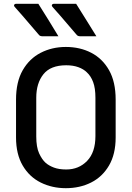

<svg xmlns="http://www.w3.org/2000/svg" viewBox="-20 -966 690 1006"><path d="M181 -946Q210 -900 234.5 -860.5Q259 -821 286 -776H202Q191 -776 185 -782Q153 -819 134 -841.5Q115 -864 98 -883.5Q81 -903 56 -931Q52 -936 54.5 -941Q57 -946 63 -946ZM379 -946Q408 -900 432.5 -860.5Q457 -821 485 -776H400Q389 -776 383 -782Q351 -819 332 -841.5Q313 -864 296 -883.5Q279 -903 254 -931Q250 -936 252.5 -941Q255 -946 261 -946ZM325 -720Q399 -720 458 -689.5Q517 -659 551.5 -598Q586 -537 586 -444V-246Q586 -158 551 -98.5Q516 -39 457 -9.5Q398 20 325 20Q253 20 193.5 -9.5Q134 -39 99 -98.5Q64 -158 64 -246V-444Q64 -537 99 -598Q134 -659 193.5 -689.5Q253 -720 325 -720ZM170 -251Q170 -195 185 -162.5Q200 -130 219 -113Q236 -98 262.5 -88Q289 -78 327 -78Q393 -78 436.5 -123Q480 -168 480 -253V-454Q480 -504 468 -536Q456 -568 435 -587Q418 -604 390.5 -614Q363 -624 327 -624Q245 -624 207.5 -577Q170 -530 170 -454Z"/></svg>

Font: Recursive Sn Lnr St Med
Style: Regular
Weight: 500
Version: Version 1.085;hotconv 1.1.0;makeotfexe 2.6.0; ttfautohint (v